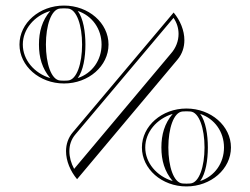

<svg xmlns="http://www.w3.org/2000/svg" viewBox="-20 -645 900 690"><path d="M600.6 -235.7C571.2 -201.4 560 -161.2 560 -115C560 -68.8 571.2 -28.6 600.6 5.7C542.6 -12 502 -60.2 502 -115C502 -169.8 542.6 -218 600.6 -235.7ZM699.4 -235.7C751.8 -218.2 785 -170.8 785 -115C785 -59.2 751.8 -11.8 699.4 5.7C719.3 -21 727 -69.4 727 -115C727 -160.7 719.3 -209 699.4 -235.7ZM490 -115C490 -37.7 561.7 25 650 25C738.3 25 810 -37.7 810 -115C810 -192.3 738.3 -255 650 -255C561.7 -255 490 -192.3 490 -115ZM585 -115C585 -183 603.9 -241.9 636 -244.4C640.6 -244.8 645.3 -245 650 -245C654.7 -245 659.4 -244.8 664 -244.4C696.1 -241.9 715 -183 715 -115C715 -47 696.1 11.9 664 14.4C659.4 14.8 654.7 15 650 15C645.3 15 640.6 14.8 636 14.4C603.9 11.9 585 -47 585 -115ZM50 -485C50 -407.7 121.7 -345 210 -345C298.3 -345 370 -407.7 370 -485C370 -562.3 298.3 -625 210 -625C121.7 -625 50 -562.3 50 -485ZM145 -485C145 -553 163.9 -611.9 196 -614.4C200.6 -614.8 205.3 -615 210 -615C214.7 -615 219.4 -614.8 224 -614.4C256.1 -611.9 275 -553 275 -485C275 -417 256.1 -358.1 224 -355.6C219.4 -355.2 214.7 -355 210 -355C205.3 -355 200.6 -355.2 196 -355.6C163.9 -358.1 145 -417 145 -485ZM257 -1 618 -431C635.1 -451.4 642.6 -475.7 642.6 -500.6C642.6 -535.4 627.9 -571.4 604 -600L242 -170C224.8 -149.9 217.3 -126.1 217.3 -101.7C217.3 -66.5 232.8 -29.9 257 -1ZM593.5 -451.6 246.4 -38.1C235.3 -58.8 229.3 -80.5 229.3 -101.7C229.3 -123.7 235.9 -144.4 251.1 -162.2L603.6 -580.8C615.8 -563.2 621.7 -543.2 621.7 -523.1C621.7 -497.6 612.1 -472.2 593.5 -451.6ZM160.6 -605.7C131.2 -571.4 120 -531.2 120 -485C120 -438.8 131.2 -398.6 160.6 -364.3C102.6 -382 62 -430.2 62 -485C62 -539.8 102.6 -588 160.6 -605.7ZM259.4 -605.7C311.8 -588.2 345 -540.8 345 -485C345 -429.2 311.8 -381.8 259.4 -364.3C279.3 -391 287 -439.4 287 -485C287 -530.7 279.3 -579 259.4 -605.7Z"/></svg>

Font: Sortefax
Style: Medium
Weight: 500
Designer: gluk
Foundry: gluk
Version: Version 0.261